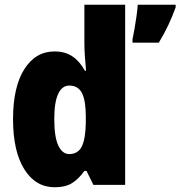

<svg xmlns="http://www.w3.org/2000/svg" viewBox="-20 -780 761 810"><path d="M211 10Q130 10 82.5 -66Q35 -142 35 -277Q35 -413 82.5 -488Q130 -563 210 -563Q254 -563 285 -542.5Q316 -522 338 -482H343Q340 -514 338 -544Q336 -574 336 -596V-760H508V0H374L345 -59H336Q312 -25 284 -7.5Q256 10 211 10ZM272 -130Q309 -130 325 -162Q341 -194 342 -263V-289Q342 -355 326 -387Q310 -419 272 -419Q242 -419 225.5 -384Q209 -349 209 -278Q209 -202 226 -166Q243 -130 272 -130ZM721 -749Q707 -710 690 -674Q673 -638 650 -600H539V-614Q543 -632 547.5 -658.5Q552 -685 556 -712.5Q560 -740 561 -760H721Z"/></svg>

Font: Noto Sans Bengali Condensed Black
Style: Regular
Weight: 900
Width: 3
Designer: Joana Ranito - Universal Thirst; Jelle Bosma - Monotype Design Team
Foundry: Universal Thirst ehf.
Version: Version 3.000; ttfautohint (v1.8.4.7-5d5b)